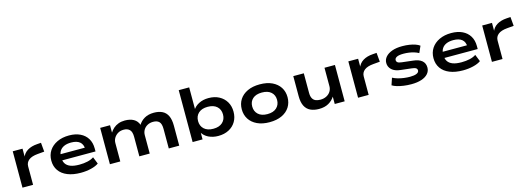

<svg xmlns="http://www.w3.org/2000/svg" viewBox="0 -1608 6880 2520"><g transform="rotate(-15 3440.0 -347.5)"><path d="M91 0V-494H224V-370H217Q238 -431 292 -464Q346 -497 425 -502L478 -506L489 -383L398 -375Q316 -368 275.5 -335.5Q235 -303 235 -250V0Z M883 10Q779 10 703.5 -20.5Q628 -51 588 -108.5Q548 -166 548 -244Q548 -321 586 -379Q624 -437 694 -470.5Q764 -504 857 -504Q944 -504 1007.5 -473.5Q1071 -443 1105.5 -386.5Q1140 -330 1140 -251V-211H660V-295H1040L1018 -275Q1017 -341 976.5 -374Q936 -407 860 -407Q804 -407 765 -390Q726 -373 705 -340.5Q684 -308 684 -261V-251Q684 -201 705.5 -167Q727 -133 772.5 -115.5Q818 -98 892 -98Q952 -98 1003 -109.5Q1054 -121 1089 -145L1127 -50Q1089 -22 1023 -6Q957 10 883 10Z M1279 0V-494H1413V-388H1409Q1430 -423 1459.5 -449Q1489 -475 1528 -489.5Q1567 -504 1615 -504Q1686 -504 1734.5 -477Q1783 -450 1803 -392H1799Q1829 -443 1881.5 -473.5Q1934 -504 2010 -504Q2076 -504 2123.5 -481Q2171 -458 2196 -406.5Q2221 -355 2221 -271V0H2079V-265Q2079 -335 2051.5 -363Q2024 -391 1970 -391Q1925 -391 1891 -372Q1857 -353 1838.5 -321Q1820 -289 1820 -251V0H1679V-265Q1679 -334 1650 -362.5Q1621 -391 1570 -391Q1524 -391 1491 -371Q1458 -351 1439 -319.5Q1420 -288 1420 -251V0Z M2751 10Q2677 10 2618.5 -19Q2560 -48 2531 -101H2538V0H2403V-705H2545V-397H2536Q2564 -446 2621 -475Q2678 -504 2752 -504Q2835 -504 2896 -471Q2957 -438 2991 -380.5Q3025 -323 3025 -247Q3025 -171 2991 -113Q2957 -55 2895 -22.5Q2833 10 2751 10ZM2713 -98Q2793 -98 2837.5 -139Q2882 -180 2882 -247Q2882 -315 2837.5 -355.5Q2793 -396 2712 -396Q2632 -396 2587.5 -355.5Q2543 -315 2543 -247Q2543 -180 2587.5 -139Q2632 -98 2713 -98Z M3448 10Q3351 10 3281 -23Q3211 -56 3174 -114Q3137 -172 3137 -247Q3137 -323 3174 -380.5Q3211 -438 3281 -471Q3351 -504 3448 -504Q3547 -504 3616 -471Q3685 -438 3722 -380.5Q3759 -323 3759 -247Q3759 -172 3722.5 -114Q3686 -56 3616.5 -23Q3547 10 3448 10ZM3448 -100Q3529 -100 3573 -141Q3617 -182 3617 -248Q3617 -314 3573 -353.5Q3529 -393 3448 -393Q3367 -393 3323 -353.5Q3279 -314 3279 -248Q3279 -182 3323 -141Q3367 -100 3448 -100Z M4120 10Q4053 10 4004 -13Q3955 -36 3929 -87Q3903 -138 3903 -221V-494H4046V-229Q4046 -183 4060.5 -155Q4075 -127 4102 -115Q4129 -103 4168 -103Q4215 -103 4251.5 -122Q4288 -141 4307.5 -173Q4327 -205 4327 -243V-494H4469V0H4334V-104H4337Q4304 -51 4250.5 -20.5Q4197 10 4120 10Z M4651 0V-494H4784V-370H4777Q4798 -431 4852 -464Q4906 -497 4985 -502L5038 -506L5049 -383L4958 -375Q4876 -368 4835.5 -335.5Q4795 -303 4795 -250V0Z M5375 10Q5319 10 5270.5 3Q5222 -4 5182.5 -15.5Q5143 -27 5117 -44L5149 -139Q5181 -122 5220 -111Q5259 -100 5301 -94.5Q5343 -89 5382 -89Q5440 -89 5472 -103Q5504 -117 5504 -143Q5504 -163 5488 -174.5Q5472 -186 5433 -190L5285 -207Q5207 -215 5166.5 -252.5Q5126 -290 5126 -344Q5126 -390 5157 -426Q5188 -462 5245.5 -483Q5303 -504 5385 -504Q5436 -504 5481 -497Q5526 -490 5561.5 -477.5Q5597 -465 5619 -448L5579 -358Q5550 -374 5517 -384Q5484 -394 5448 -399Q5412 -404 5376 -404Q5313 -404 5284 -389Q5255 -374 5255 -349Q5255 -329 5270.5 -317Q5286 -305 5325 -301L5471 -284Q5552 -276 5592.5 -241.5Q5633 -207 5633 -148Q5633 -100 5601.5 -64Q5570 -28 5512 -9Q5454 10 5375 10Z M6076 10Q5972 10 5896.5 -20.5Q5821 -51 5781 -108.5Q5741 -166 5741 -244Q5741 -321 5779 -379Q5817 -437 5887 -470.5Q5957 -504 6050 -504Q6137 -504 6200.5 -473.5Q6264 -443 6298.5 -386.5Q6333 -330 6333 -251V-211H5853V-295H6233L6211 -275Q6210 -341 6169.5 -374Q6129 -407 6053 -407Q5997 -407 5958 -390Q5919 -373 5898 -340.5Q5877 -308 5877 -261V-251Q5877 -201 5898.5 -167Q5920 -133 5965.5 -115.5Q6011 -98 6085 -98Q6145 -98 6196 -109.5Q6247 -121 6282 -145L6320 -50Q6282 -22 6216 -6Q6150 10 6076 10Z M6470 0V-494H6603V-370H6596Q6617 -431 6671 -464Q6725 -497 6804 -502L6857 -506L6868 -383L6777 -375Q6695 -368 6654.5 -335.5Q6614 -303 6614 -250V0Z"/></g></svg>

Font: Nunito Sans 10pt Expanded
Style: Bold
Weight: 700
Width: 7
Designer: Vernon Adams
Foundry: Vernon Adams
Version: Version 3.101;gftools[0.9.27]